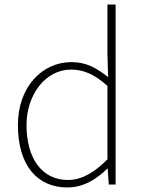

<svg xmlns="http://www.w3.org/2000/svg" viewBox="-20 -814 635 847"><path d="M277 13C350 13 409 -26 453 -70H455L460 0H490V-794H454V-573L457 -474C403 -516 359 -540 295 -540C167 -540 59 -432 59 -262C59 -84 145 13 277 13ZM280 -20C163 -20 97 -118 97 -262C97 -398 182 -507 293 -507C348 -507 396 -487 454 -435V-111C396 -53 341 -20 280 -20Z"/></svg>

Font: Noto Sans T Chinese Thin
Style: Regular
Weight: 100
Designer: Ryoko NISHIZUKA (kana & ideographs); Paul D. Hunt (Latin, Greek & Cyrillic); Wenlong ZHANG (bopomofo); Sandoll Communica
Foundry: Adobe Systems Incorporated
Version: Version 1.000;PS 1;hotconv 1.0.78;makeotf.lib2.5.61930